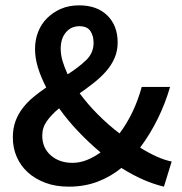

<svg xmlns="http://www.w3.org/2000/svg" viewBox="-20 -686 679 718"><path d="M237 12Q188 12 149.5 -2.5Q111 -17 84 -41.5Q57 -66 42.5 -99.5Q28 -133 28 -172Q28 -206 38 -233Q48 -260 65.5 -282.5Q83 -305 105.5 -323.5Q128 -342 153 -359Q133 -397 122 -433Q111 -469 111 -503Q111 -537 122.5 -566.5Q134 -596 156 -618Q178 -640 208 -653Q238 -666 276 -666Q343 -666 381.5 -628Q420 -590 420 -527Q420 -495 408 -468Q396 -441 376 -418.5Q356 -396 330.5 -376Q305 -356 278 -337Q308 -296 346.5 -257.5Q385 -219 427 -187Q454 -223 475 -266.5Q496 -310 510 -361H616Q598 -299 570 -242Q542 -185 504 -134Q536 -114 566 -100.5Q596 -87 622 -82L593 12Q555 3 515 -14.5Q475 -32 434 -58Q395 -26 346 -7Q297 12 237 12ZM207 -504Q207 -481 214 -457.5Q221 -434 233 -408Q274 -434 302 -461Q330 -488 330 -526Q330 -552 318 -570Q306 -588 277 -588Q246 -588 226.5 -565Q207 -542 207 -504ZM251 -77Q278 -77 304.5 -87.5Q331 -98 356 -116Q312 -153 272.5 -194.5Q233 -236 201 -281Q173 -258 155.5 -233.5Q138 -209 138 -179Q138 -133 170 -105Q202 -77 251 -77Z"/></svg>

Font: Processing Sans Pro Semibold
Style: Regular
Weight: 600
Designer: Paul D. Hunt
Foundry: Adobe Systems Incorporated
Version: Version 2.020;PS 2.000;hotconv 1.0.86;makeotf.lib2.5.63406